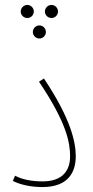

<svg xmlns="http://www.w3.org/2000/svg" viewBox="-20 -753 375 778"><path d="M91 -680C105 -680 117 -692 117 -706C117 -721 105 -733 91 -733C76 -733 64 -721 64 -706C64 -692 76 -680 91 -680ZM189 -680C203 -680 215 -692 215 -706C215 -721 203 -733 189 -733C174 -733 162 -721 162 -706C162 -692 174 -680 189 -680ZM140 -597C154 -597 166 -609 166 -623C166 -638 154 -650 140 -650C125 -650 113 -638 113 -623C113 -609 125 -597 140 -597ZM32 -20C62 -4 108 5 152 5C263 5 287 -63 287 -120C287 -177 267 -272 158 -435L138 -422C251 -254 264 -174 264 -119C264 -66 237 -18 153 -18C110 -18 71 -25 41 -41Z"/></svg>

Font: Noto Sans Arabic UI Cn Th
Style: Regular
Weight: 100
Width: 3
Designer: Monotype Design Team, Nadine Chahine and Nizar Qandah
Foundry: Monotype Imaging Inc.
Version: Version 2.010